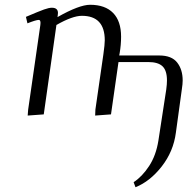

<svg xmlns="http://www.w3.org/2000/svg" viewBox="-20 -476 801 799"><path d="M87.9 -405.8Q142.6 -429.2 163.1 -436.5Q183.6 -443.8 195.8 -443.8Q221.2 -443.8 221.2 -421.9Q221.2 -417 220.2 -411.1L219.2 -404.8Q309.6 -456.1 355 -456.1Q417.5 -456.1 450.7 -422.1Q483.9 -388.2 483.9 -323.2Q483.9 -289.6 478 -254.9L476.1 -245.1H643.1Q694.3 -245.1 717.3 -215.8Q740.2 -186.5 740.2 -141.1Q740.2 -126.5 736.8 -105L711.9 76.2Q701.7 154.3 653.1 216.6Q604.5 278.8 543.9 303.2L536.1 282.2Q571.8 258.8 600.6 214.8Q629.4 170.9 639.2 108.9L671.9 -104Q674.8 -125.5 674.8 -141.1Q674.8 -182.6 656.2 -200.2Q637.7 -217.8 597.2 -217.8H473.1L441.9 0L376 4.9L377 -20L410.2 -250Q416 -291 416 -308.1Q416 -410.2 320.8 -410.2Q281.7 -410.2 214.8 -372.1L162.1 0L95.2 4.9L97.2 -20L147.9 -372.1Q150.9 -393.1 141.1 -393.1Q129.9 -393.1 94.2 -378.9Z"/></svg>

Font: Dehuti
Style: Italic
Weight: 400
Version: Version 1.2